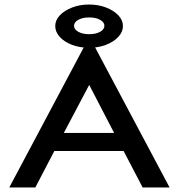

<svg xmlns="http://www.w3.org/2000/svg" viewBox="-20 -828 790 848"><path d="M610 0 526 -161H220L136 0H21L357 -632H393L729 0ZM374 -453 262 -241H484ZM373 -617Q332 -617 298 -630Q264 -643 244 -665Q224 -687 224 -713Q224 -739 244.5 -760.5Q265 -782 299 -795Q333 -808 373 -808Q414 -808 448 -795Q482 -782 502.5 -760.5Q523 -739 523 -713Q523 -687 502.5 -665Q482 -643 448 -630Q414 -617 373 -617ZM374 -677Q403 -677 422 -687.5Q441 -698 441 -714Q441 -730 422 -740.5Q403 -751 374 -751Q345 -751 326 -740.5Q307 -730 307 -714Q307 -698 326 -687.5Q345 -677 374 -677Z"/></svg>

Font: Inconsolata ExtraExpanded SemiBold
Style: Regular
Weight: 600
Width: 8
Monospace: yes
Designer: Raph Levien, Cyreal, Brenton Simpson
Foundry: Raph Levien, Cyreal, Google
Version: Version 3.001; ttfautohint (v1.8.2.53-6de2)